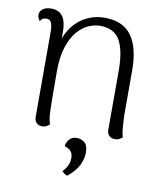

<svg xmlns="http://www.w3.org/2000/svg" viewBox="-82 -584 733 859"><g transform="rotate(10 284.5 -154.5)"><path d="M132 10Q116 10 106.5 0Q97 -10 97 -27V-417Q96 -445 89.5 -456.5Q83 -468 68 -468Q62 -468 54 -465Q46 -462 41 -451Q30 -465 30 -479Q30 -495 44 -505.5Q58 -516 82 -516Q117 -516 134 -492.5Q151 -469 151 -423V-339L137 -325Q142 -385 168 -428Q194 -471 235 -494Q276 -517 325 -517Q408 -517 447 -463.5Q486 -410 486 -306V-103Q487 -75 489 -48.5Q491 -22 497 -4Q491 1 483 5.5Q475 10 462 10Q447 10 437 0.5Q427 -9 427 -25V-301Q426 -389 400 -433.5Q374 -478 310 -478Q286 -478 259 -466.5Q232 -455 208.5 -428Q185 -401 170 -355.5Q155 -310 155 -244Q155 -179 155.5 -138Q156 -97 156.5 -71.5Q157 -46 159.5 -31Q162 -16 166 -4Q161 0 152.5 5Q144 10 132 10ZM282 208Q274 206 268 201.5Q262 197 257 192Q272 176 279 160.5Q286 145 286 129Q286 112 280.5 102.5Q275 93 266.5 88Q258 83 248 80Q248 65 260.5 49.5Q273 34 296 34Q313 34 329.5 46Q346 58 346 94Q346 118 333 147Q320 176 282 208Z"/></g></svg>

Font: Arima Light
Style: Regular
Weight: 300
Designer: Joana Correia and Natanael Gama
Foundry: NDISCOVER
Version: Version 1.101;gftools[0.9.23]